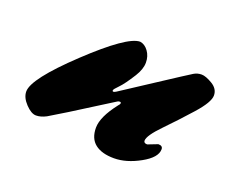

<svg xmlns="http://www.w3.org/2000/svg" viewBox="-69 -431 683 567"><g transform="rotate(20 272.5 -148.0)"><path d="M409 -45 440 -57Q454 -57 454 -46Q454 -20 411.5 3.5Q369 27 330.5 27Q292 27 271 10.5Q250 -6 250 -40Q250 -74 289 -124Q294 -129 294 -132.5Q294 -136 290 -136Q286 -136 283 -134Q280 -132 240 -107Q144 -46 103 -22Q86 -13 71 -13Q56 -13 38 -32Q20 -51 20 -70Q20 -110 133 -216.5Q246 -323 286 -323Q301 -321 312 -306Q323 -291 323 -270.5Q323 -250 308 -226Q286 -191 272.5 -177.5Q259 -164 259 -160.5Q259 -157 262 -157Q265 -157 270.5 -160.5Q276 -164 365.5 -222.5Q455 -281 466 -287.5Q477 -294 490 -294Q503 -294 524 -281.5Q545 -269 545 -248Q545 -227 508.5 -186Q472 -145 435 -107Q398 -69 398 -53Q398 -45 409 -45Z"/></g></svg>

Font: Mrs Sheppards
Style: Regular
Weight: 400
Version: Version 1.000